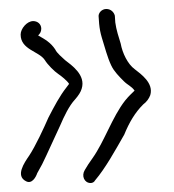

<svg xmlns="http://www.w3.org/2000/svg" viewBox="-20 -454 387 428"><path d="M26 -377C26 -343 67 -340 80 -320C86 -310 101 -295 110 -289C116 -285 130 -274 134 -267C132 -264 130 -262 128 -259C113 -240 101 -217 88 -192C78 -169 59 -128 45 -107C34 -91 14 -62 38 -50C51 -43 60 -59 63 -68L74 -88C85 -110 103 -151 114 -174C123 -195 134 -218 147 -232C155 -241 160 -249 162 -256C172 -287 139 -309 125 -320C119 -326 107 -335 103 -344C93 -359 81 -366 65 -375C69 -379 72 -383 72 -390C72 -400 64 -407 54 -407C40 -407 26 -390 26 -377ZM169 -75C161 -62 168 -46 182 -46C186 -46 190 -48 192 -52C215 -79 237 -119 257 -154C268 -181 281 -203 299 -221C307 -227 312 -234 315 -242C323 -269 294 -289 280 -300C265 -311 253 -335 249 -357C245 -370 239 -388 237 -404L236 -419C234 -427 227 -434 217 -434C207 -434 198 -425 200 -415L201 -401C202 -390 204 -380 207 -370C214 -348 219 -327 228 -308C234 -295 246 -283 256 -273C265 -264 273 -262 280 -252C273 -245 268 -241 259 -230C230 -193 213 -139 186 -101C178 -90 175 -85 169 -75Z"/></svg>

Font: Stray Cat
Style: Cn
Weight: 400
Version: Version 1.0